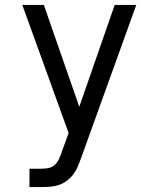

<svg xmlns="http://www.w3.org/2000/svg" viewBox="-20 -540 640 775"><path d="M99 215V141H148Q163 141 177 138Q191 135 201.5 125Q212 115 218 102Q224 89 229 75V74L257 -3L158 -277L70 -520H157L300 -109L443 -520H530L307 99Q301 116 294 132.5Q287 149 276 163.5Q265 178 250.5 189Q236 200 219 206Q202 212 184 213.5Q166 215 148 215Z"/></svg>

Font: Nova
Style: Regular
Weight: 400
Monospace: yes
Designer: Belleve Invis
Foundry: Belleve Invis
Version: Version 24.1.4; ttfautohint (v1.8.4)